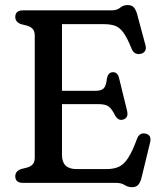

<svg xmlns="http://www.w3.org/2000/svg" viewBox="-20 -742 658 779"><path d="M42 -673Q42 -700 73.5 -700H432.5Q454.5 -700 467.5 -710.8Q480.5 -721.5 498 -721.5Q514 -721.5 522.5 -712.5Q531 -703.5 536.5 -684L570.5 -557.5Q574 -543.5 568 -534.5Q562 -525.5 550 -523.5Q538.5 -521 528.8 -526Q519 -531 513 -546.5Q496 -589 480.5 -610Q465 -631 446.5 -637.5Q428 -644 401.5 -644H231.5V-373.5H367Q391.5 -373.5 401.2 -384Q411 -394.5 413.5 -422Q418 -447.5 436 -449Q457 -450.5 463 -425.5L495.5 -293Q502.5 -264 480 -257Q460.5 -250.5 447 -273.5Q434 -300 421 -309.8Q408 -319.5 379.5 -319.5H231.5V-113Q231.5 -56 290.5 -56H412Q441 -56 461.5 -65Q482 -74 499.5 -100.5Q517 -127 536 -179Q546 -205 570 -200Q597 -195 588.5 -162L554 -20Q549 -0.5 540.2 8.5Q531.5 17.5 515.5 17.5Q499.5 17.5 485.8 8.8Q472 0 451.5 0H73.5Q42 0 42 -27Q42 -47.5 65.5 -56L91 -62.5Q105.5 -67 113.2 -76Q121 -85 121 -102V-598Q121 -615 113.2 -624Q105.5 -633 91 -637.5L65.5 -644Q42 -652.5 42 -673Z"/></svg>

Font: Fraunces 72pt S100
Style: Regular
Weight: 400
Version: Version 1.000; ttfautohint (v1.8.3)